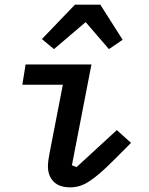

<svg xmlns="http://www.w3.org/2000/svg" viewBox="-20 -793 640 825"><path d="M411 -773 507 -622 448 -582 348 -698 212 -582 160 -625 302 -773ZM282 12Q234 12 210 -13Q186 -38 186 -78Q186 -101 193 -135L250 -429H76L90 -516H373L289 -83L309 -75L482 -234L543 -179L465 -101Q434 -70 409 -48.5Q384 -27 363 -13.5Q342 0 322.5 6Q303 12 282 12Z"/></svg>

Font: IBM Plex Mono Medium
Style: Italic
Weight: 500
Italic angle: -9°
Monospace: yes
Designer: Mike Abbink, Paul van der Laan, Pieter van Rosmalen
Foundry: Bold Monday
Version: Version 2.3